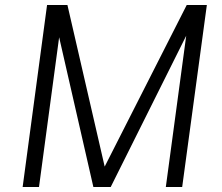

<svg xmlns="http://www.w3.org/2000/svg" viewBox="-20 -743 882 763"><path d="M70 0H135L215 -595L351 0H420L720 -601L639 0H704L802 -723H722L396 -81L248 -723H167Z"/></svg>

Font: United Sans ExtraLight
Style: Italic
Weight: 200
Italic angle: -8°
Designer: Pablo Impallari, Rodrigo Fuenzalida (Modified by Dan O. Williams)
Version: Version 1.000;PS 001.000;hotconv 1.0.88;makeotf.lib2.5.64775